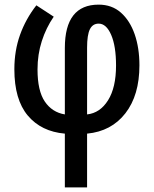

<svg xmlns="http://www.w3.org/2000/svg" viewBox="-20 -569 663 829"><path d="M137 -546 212 -497Q179 -449 160.5 -391.5Q142 -334 142 -269Q142 -177 173.5 -130.5Q205 -84 260 -75V-362Q260 -549 406 -549Q463 -549 502 -514.5Q541 -480 561.5 -421Q582 -362 582 -287Q582 -158 521.5 -80Q461 -2 356 8V240H260V8Q158 -1 100 -70Q42 -139 42 -270Q42 -350 66.5 -418.5Q91 -487 137 -546ZM406 -467Q380 -467 368 -442.5Q356 -418 356 -363V-75Q412 -81 446.5 -136Q481 -191 481 -286Q481 -370 460 -418.5Q439 -467 406 -467Z"/></svg>

Font: Avrile Sans Condensed Medium
Style: Regular
Weight: 500
Width: 3
Designer: Monotype Design Team
Foundry: Monotype Imaging Inc.
Version: Version 2.001;September 10, 2019;FontCreator 11.5.0.2425 64-